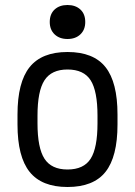

<svg xmlns="http://www.w3.org/2000/svg" viewBox="-20 -738 540 768"><path d="M250 10Q147 10 98.5 -50.5Q50 -111 50 -240V-280Q50 -409 98.5 -469.5Q147 -530 250 -530Q354 -530 402 -469.5Q450 -409 450 -280V-240Q450 -111 402 -50.5Q354 10 250 10ZM250 -60Q315 -60 342.5 -103Q370 -146 370 -245V-275Q370 -374 342.5 -417Q315 -460 250 -460Q186 -460 158 -417Q130 -374 130 -275V-245Q130 -146 158 -103Q186 -60 250 -60ZM250 -582Q218 -582 198.5 -600.5Q179 -619 179 -650Q179 -682 198.5 -700Q218 -718 250 -718Q282 -718 301.5 -700Q321 -682 321 -650Q321 -619 301.5 -600.5Q282 -582 250 -582Z"/></svg>

Font: M PLUS 1 Code
Style: Regular
Weight: 400
Designer: Coji Morishita
Foundry: UNDERFOREST DESIGN
Version: Version 1.005